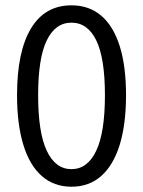

<svg xmlns="http://www.w3.org/2000/svg" viewBox="-20 -688 537 720"><path d="M248 -668Q314 -668 359.6 -629.2Q405.3 -590.3 429 -514.9Q452.6 -439.5 452.6 -331.1Q452.6 -222.2 429 -145.3Q405.3 -68.4 359.6 -28.1Q314 12.2 248 12.2Q182.1 12.2 136.5 -28.1Q90.8 -68.4 67.4 -145.3Q43.9 -222.2 43.9 -331.1Q43.9 -494.6 96.2 -581.3Q148.4 -668 248 -668ZM248 -603Q187.5 -603 155.3 -536.4Q123 -469.7 123 -331.1Q123 -190.9 155.5 -122.3Q188 -53.7 248 -53.7Q308.1 -53.7 340.8 -122.6Q373.5 -191.4 373.5 -331.1Q373.5 -469.7 341.1 -536.4Q308.6 -603 248 -603Z"/></svg>

Font: Varta
Style: Regular
Weight: 400
Designer: Joana Correia, Viktoriya Grabowska, Eben Sorkin
Foundry: Sorkin Type
Version: Version 1.002; ttfautohint (v1.3) -l 8 -r 24 -G 200 -x 12 -H